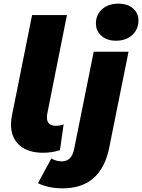

<svg xmlns="http://www.w3.org/2000/svg" viewBox="-20 -824 775 1047"><path d="M40 -146Q40 -171 46 -198L155 -742H345L238 -205Q236 -197 236 -183Q236 -160 249 -149Q262 -138 285 -138Q309 -138 327 -146L307 -5Q262 9 215 9Q132 9 86 -32Q40 -73 40 -146ZM187 175 260 40Q286 56 317 56Q344 56 361 39Q378 22 385 -15L491 -542H681L576 -21Q532 203 322 203Q245 203 187 175ZM503 -696Q503 -743 536.5 -773.5Q570 -804 625 -804Q675 -804 705 -778.5Q735 -753 735 -713Q735 -664 701 -633Q667 -602 612 -602Q563 -602 533 -629Q503 -656 503 -696Z"/></svg>

Font: Montserrat Alternates ExtraBold
Style: Italic
Weight: 800
Italic angle: -11.3°
Designer: Julieta Ulanovsky
Foundry: Julieta Ulanovsky
Version: Version 7.200